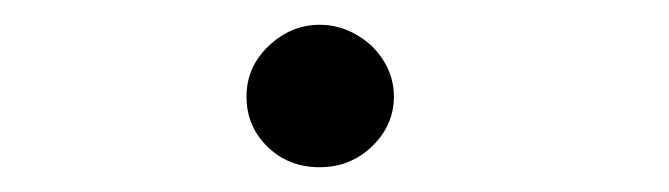

<svg xmlns="http://www.w3.org/2000/svg" viewBox="-20 -124 540 155"><path d="M280 -87Q298 -69 298 -46Q298 -23 280.5 -6Q263 11 238 11Q213 11 196 -5.5Q179 -22 179 -46Q179 -70 197 -87Q215 -104 238 -104Q261 -104 280 -87Z"/></svg>

Font: InconsolataGo
Style: Regular
Weight: 400
Designer: Raph Levien, Kirill Tkachev
Foundry: Cyreal
Version: Version 1.013